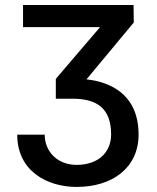

<svg xmlns="http://www.w3.org/2000/svg" viewBox="-20 -548 621 761"><path d="M71.3 -528.3V-440.4H376.5L201.2 -235.4V-156.7H268.6C366.7 -156.7 420.4 -116.2 420.4 -15.1C420.4 55.7 369.6 105.5 283.7 105.5C207 105.5 157.2 52.2 157.2 -14.2H48.3C48.3 130.9 168 192.9 283.7 192.9C425.3 192.9 529.3 117.2 529.3 -15.1C529.3 -122.6 477.1 -191.9 383.8 -221.2C364.7 -227.1 344.7 -231 322.8 -233.4L510.3 -459L509.3 -528.3Z"/></svg>

Font: Bert Sans Medium
Style: Regular
Weight: 500
Designer: Christian Robertson (Google), Cristiano Sobral
Foundry: Google, Cristiano Sobral
Version: Version 3.101